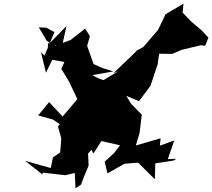

<svg xmlns="http://www.w3.org/2000/svg" viewBox="-20 -975 1149 1040"><path d="M231 -825 275 -801 221 -674 202 -692 229 -581 289 -705 241 -742 315 -720 340 -834 255 -747 240 -741 237 -656 329 -639 312 -602 354 -533 399 -438 319 -344 246 -422 187 -350 268 -327 304 -302 294 -290 312 -225 306 -149 267 -123 255 -65 211 -77 116 -104 211 -29 210 -40 334 -26 385 -38 389 45 419 25 433 -13 460 -78 457 -143 511 -204 484 -231 472 -320 406 -335 434 -217 439 -251 445 -224 486 -143 529 -211 630 -188 599 -147 547 -99 562 -36 654 -88 728 -94 819 -4 821 -90 919 -105 935 -115 889 -113 924 -214 846 -186 850 -226 716 -187 736 -255 748 -354 690 -413 664 -456 733 -427 795 -510 834 -627 842 -684 913 -683 964 -705 1068 -730 1091 -727 1109 -771 1071 -812 1017 -857 969 -907 974 -955 877 -898 836 -813 756 -720 720 -701 718 -697 595 -579 621 -589 540 -541 514 -550 480 -568 594 -588 536 -606 487 -628 452 -726 467 -779 441 -820 363 -759 281 -728 234 -753 190 -827Z"/></svg>

Font: Hussar Lance
Style: Italic
Weight: 700
Foundry: Cannot Into Space Fonts, PlusOne Fonts
Version: Version 2.27